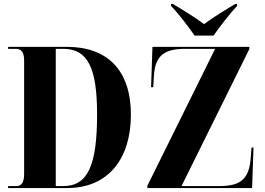

<svg xmlns="http://www.w3.org/2000/svg" viewBox="-20 -951 1342 971"><path d="M964 -771H1060C1091 -816 1143 -883 1179 -921V-931H1170C1126 -905 1057 -863 1012 -829C967 -863 898 -905 854 -931H845V-921C882 -883 933 -816 964 -771ZM21 0H319C531 0 642 -152 642 -371C642 -599 520 -714 319 -714H21V-704H59C86 -704 102 -690 102 -645V-71C102 -29 89 -10 64 -10H21ZM725 0H1255L1262 -205H1252L1248 -152C1240 -48 1199 -10 1091 -10H898L1241 -703V-714H751L744 -510H755L758 -562C763 -666 806 -704 915 -704H1068L725 -11ZM300 -10H262V-704H300C423 -704 471 -609 471 -373C471 -112 423 -10 300 -10Z"/></svg>

Font: Noto Serif Display Condensed ExtraBold
Style: Regular
Weight: 800
Width: 3
Designer: Monotype Design Team
Foundry: Monotype Imaging Inc.
Version: Version 2.009